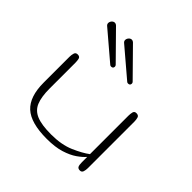

<svg xmlns="http://www.w3.org/2000/svg" viewBox="-158 -743 891 891"><g transform="rotate(45 287.5 -297.5)"><path d="M266.1 4.9Q161.6 4.9 116.7 -36.4Q71.8 -77.6 71.8 -169.9V-338.9Q71.8 -351.6 75.2 -362.8Q78.6 -374 91.3 -374Q105.5 -374 108.2 -362.8Q110.8 -351.6 110.8 -338.9V-169.9Q110.8 -115.7 123.8 -83.7Q136.7 -51.8 170.4 -37.8Q204.1 -23.9 266.1 -23.9Q334.5 -23.9 382.6 -44.9Q430.7 -65.9 458.5 -86.9V-338.9Q458.5 -351.6 461.2 -362.8Q463.9 -374 476.6 -374Q491.2 -374 494.4 -362.8Q497.6 -351.6 497.6 -338.9V-34.2Q497.6 -21.5 494.1 -10.7Q490.7 0 479 0Q466.8 0 462.6 -7.8Q458.5 -15.6 458.5 -34.2V-68.8Q444.8 -52.7 420.4 -35.6Q396 -18.6 358.4 -6.8Q320.8 4.9 266.1 4.9ZM351.6 -443.4Q347.7 -443.4 344.2 -445.8L206.5 -563Q199.2 -568.8 199.2 -576.7Q199.2 -585.4 205.6 -592.8Q211.9 -600.1 220.7 -600.1Q227.5 -600.1 232.9 -594.7L360.8 -464.8Q364.7 -460.9 364.7 -456.1Q364.7 -443.4 351.6 -443.4ZM240.2 -443.4Q236.3 -443.4 232.9 -445.8L95.2 -563Q87.9 -568.8 87.9 -576.7Q87.9 -585.4 94.2 -592.8Q100.6 -600.1 109.4 -600.1Q116.2 -600.1 121.6 -594.7L249.5 -464.8Q253.4 -460.9 253.4 -456.1Q253.4 -443.4 240.2 -443.4Z"/></g></svg>

Font: Gruppo
Style: Regular
Weight: 400
Designer: Vernon Adams
Foundry: Vernon Adams
Version: Version 1.001; ttfautohint (v1.8.4.7-5d5b);gftools[0.9.28]